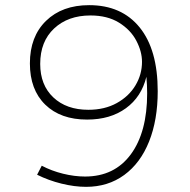

<svg xmlns="http://www.w3.org/2000/svg" viewBox="-20 -722 739 745"><path d="M310 -37Q424 -37 487.5 -123Q551 -209 551 -360Q551 -391 548 -424Q529 -346 468.5 -302Q408 -258 318 -258Q215 -258 155.5 -316Q96 -374 96 -476Q96 -580 158.5 -641Q221 -702 326 -702Q452 -702 522 -615.5Q592 -529 592 -368Q592 -257 558.5 -173Q525 -89 462 -43Q399 3 314 3Q269 3 218.5 -9.5Q168 -22 124 -44L142 -79Q180 -59 224.5 -48Q269 -37 310 -37ZM136 -474Q136 -392 187 -344Q238 -296 323 -296Q386 -296 433 -322Q480 -348 505.5 -390.5Q531 -433 531 -482Q531 -522 509 -564Q487 -606 442 -634Q397 -662 331 -662Q244 -662 190 -611.5Q136 -561 136 -474Z"/></svg>

Font: Argentum Sans ExtraLight
Style: Regular
Weight: 275
Designer: Julieta Ulanovsky (Modified by Cristiano Sobral)
Foundry: Julieta Ulanovsky
Version: Version 1.000; ttfautohint (v1.5.65-e2d9)